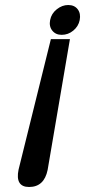

<svg xmlns="http://www.w3.org/2000/svg" viewBox="-20 -746 339 766"><path d="M170 -68 259 -590H183L54 -69Q47 -35 57.5 -17.5Q68 0 96 0Q126 0 144.5 -17Q163 -34 170 -68ZM298 -666Q303 -692 290 -709Q277 -726 252 -726Q228 -726 206.5 -709Q185 -692 180 -666Q175 -641 188.5 -624Q202 -607 226 -607Q252 -607 272.5 -624Q293 -641 298 -666Z"/></svg>

Font: Advent Pro
Style: Italic
Weight: 400
Italic angle: -12°
Designer: VivaRado, Andreas Kalpakidis
Foundry: VivaRado, Andreas Kalpakidis
Version: Version 3.000